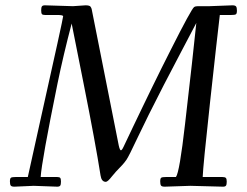

<svg xmlns="http://www.w3.org/2000/svg" viewBox="-20 -692 923 718"><path d="M106 2.9 33.9 6.1Q23.4 6.1 20.3 2.1Q17.1 -2 17.1 -13.4Q17.1 -24.9 21.1 -27.5Q25.1 -30 38.1 -30H84Q95.2 -82 130.1 -238.3Q216.1 -622.8 216.1 -631.1Q216.1 -636 194.1 -636H147.9Q139.4 -636 136.7 -639.4Q134 -642.8 134 -653.3Q134 -663.8 136.7 -668Q139.4 -672.1 147.9 -672.1L252.9 -668.9L300 -672.1Q315.4 -672.1 318.8 -666.7Q322.3 -661.4 323 -657L424.1 -147.9Q428.2 -129.9 432.1 -129.9Q436 -129.9 442.3 -143.6Q448.5 -157.2 477.8 -218.3Q507.1 -279.3 514.6 -294.9Q522.2 -310.5 547 -361.7Q571.8 -412.8 584.4 -437.7Q596.9 -462.6 618.2 -504.9Q695.3 -657.7 705.8 -665.5Q710.7 -668.9 720 -668.9H763.9L849.1 -672.1Q859.4 -672.1 862.7 -668Q866 -663.8 866 -652.3Q866 -640.9 861.9 -638.4Q857.9 -636 845 -636H802Q791.5 -547.1 765.4 -308.6Q739.3 -70.1 738 -30H812Q821 -30 824.5 -26.7Q827.9 -23.4 827.9 -12.8Q827.9 -2.2 825.2 2Q822.5 6.1 814 6.1L691.9 2.9L595.9 6.1Q585.4 6.1 582.3 2.1Q579.1 -2 579.1 -13.4Q579.1 -24.9 583.1 -27.5Q587.2 -30 600.1 -30H637.9Q651.4 -47.4 672.1 -229Q701.9 -486.1 714.1 -606Q703.4 -585.4 656.5 -496.5Q609.6 -407.5 592.5 -374Q528.8 -250 495.2 -178.6Q461.7 -107.2 453 -94.7Q444.3 -82.3 437 -74.7Q410.2 -47.4 398.4 -32.2Q382.8 -12 375.7 -12Q359.6 -12 356 -35.9Q336.9 -157.5 293.3 -376.1Q249.8 -594.7 248 -604Q217 -486.6 194.8 -378.4Q135.7 -88.4 132.1 -30H194.1Q202.6 -30 205.3 -26.6Q208 -23.2 208 -12.7Q208 -2.2 205.3 2Q202.6 6.1 194.1 6.1Z"/></svg>

Font: Fanwood Text
Style: Italic
Weight: 400
Italic angle: -9°
Version: Version 1.101